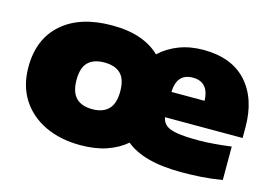

<svg xmlns="http://www.w3.org/2000/svg" viewBox="-80 -716 1256 883"><g transform="rotate(15 548.5 -274.0)"><path d="M356 11Q260.5 11 187.8 -23.5Q115 -58 74 -122Q33 -186 33 -275Q33 -408.5 118.8 -483.8Q204.5 -559 356 -559Q434 -559 490.8 -539Q547.5 -519 584.5 -482.5Q622 -518 674.5 -538.5Q727 -559 791 -559Q926 -559 997.5 -480Q1069 -401 1069 -265V-214H699.5Q703.5 -191 719.8 -177.2Q736 -163.5 773 -157.2Q810 -151 876 -151Q910.5 -151 952 -154.5Q993.5 -158 1031 -163V-4Q978 5 930 8Q882 11 839 11Q745 11 679.5 -6.8Q614 -24.5 572.5 -59Q534.5 -26 480.5 -7.5Q426.5 11 356 11ZM777 -423Q701 -423 698 -334H856Q852.5 -423 777 -423ZM366 -163Q417 -163 443.5 -190.2Q470 -217.5 470 -275Q470 -333 443.5 -359Q417 -385 366 -385Q315 -385 288.5 -359Q262 -333 262 -275Q262 -217.5 288.5 -190.2Q315 -163 366 -163Z"/></g></svg>

Font: Encode Sans Expanded Black
Style: Regular
Weight: 900
Width: 7
Designer: Multiple Designers
Foundry: Impallari Type
Version: Version 3.000; ttfautohint (v1.8.3) -l 8 -r 50 -G 200 -x 14 